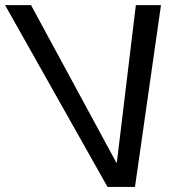

<svg xmlns="http://www.w3.org/2000/svg" viewBox="-98 -734 729 754"><path d="M324.2 0 -78.1 -713.9H23.9L358.9 -95.2H360.8L435.5 -713.9H534.2L432.1 0Z"/></svg>

Font: XB Khoramshahr
Style: Oblique
Weight: 400
Italic angle: 12°
Designer: Behnam
Foundry: Irmug
Version: Version 8.005 2009